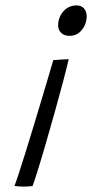

<svg xmlns="http://www.w3.org/2000/svg" viewBox="-20 -687 345 710"><path d="M237.5 -554.5Q216.5 -554.5 205.8 -565.8Q195 -577 195 -593Q195 -622.5 214.2 -644.8Q233.5 -667 263.5 -667Q281 -667 290.8 -655.5Q300.5 -644 300.5 -627Q300.5 -598.5 282.8 -576.5Q265 -554.5 237.5 -554.5ZM100.5 1Q93 2 84 2.5Q75 3 66.5 3Q56 3 47.8 2.2Q39.5 1.5 33.5 0.5Q38 -10.5 48.2 -41.5Q58.5 -72.5 72.2 -116.5Q86 -160.5 101 -210.2Q116 -260 130.8 -308.8Q145.5 -357.5 157.5 -398.2Q169.5 -439 177 -464.5Q186 -465.5 205.5 -466.8Q225 -468 234 -468Q231.5 -456.5 225.5 -432.5Q219.5 -408.5 211.5 -378.5Q199 -331.5 182.8 -273.5Q166.5 -215.5 150.2 -159.2Q134 -103 120.5 -59.8Q107 -16.5 100.5 1Z"/></svg>

Font: Grandstander ExtraLight
Style: Italic
Weight: 200
Italic angle: -15°
Designer: Tyler Finck
Foundry: Etcetera Type Co
Version: Version 1.200; ttfautohint (v1.8.3)